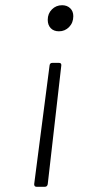

<svg xmlns="http://www.w3.org/2000/svg" viewBox="-20 -728 343 736"><path d="M261 -666Q261 -641 245 -624.5Q229 -608 206 -608Q186 -608 174.5 -620Q163 -632 163 -652Q163 -676 179 -692Q195 -708 218 -708Q237 -708 249 -696.5Q261 -685 261 -666ZM181 -487H206Q216 -487 215 -477L163 -22Q161 -12 152 -12H120Q111 -12 111 -22L170 -477Q171 -487 181 -487Z"/></svg>

Font: Barlow Light
Style: Italic
Weight: 300
Italic angle: -7°
Designer: Jeremy Tribby
Foundry: Tribby Type
Version: Version 1.408